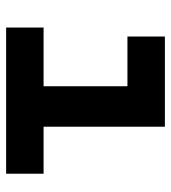

<svg xmlns="http://www.w3.org/2000/svg" viewBox="14 -572 558 626"><g transform="rotate(90 293.0 -259.0)"><path d="M69.8 0H546.4V-122.1H393.1V-517.6H99.1V-395.5H261.2V-122.1H69.8Z"/></g></svg>

Font: CaskaydiaCove Nerd Font
Style: Bold
Weight: 700
Designer: Aaron Bell
Foundry: Saja Typeworks
Version: Version 2111.1;Nerd Fonts 2.3.0